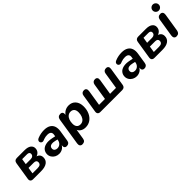

<svg xmlns="http://www.w3.org/2000/svg" viewBox="240 -2035 3540 3540"><g transform="rotate(-45 2010.5 -265.0)"><path d="M40.7 -75 96.5 -426.1Q106.5 -490 170.7 -490H371.6Q455 -490 497.3 -458.3Q539.7 -426.6 539.7 -376Q539.7 -321 503.8 -286Q467.9 -251 408.1 -245.8L411.1 -260.4Q466.1 -255.8 495.8 -227.3Q525.5 -198.8 525.5 -149.8Q525.5 -78.8 471.2 -39.4Q417 0 312.6 0H104.7Q68.8 0 52 -19.5Q35.1 -39.1 40.7 -75ZM396.9 -155Q396.9 -181.4 379.6 -194.5Q362.2 -207.5 328.1 -207.5H192.9L173.7 -85.2H308.1Q353.8 -85.2 375.4 -102.7Q396.9 -120.1 396.9 -155ZM411.1 -359.5Q411.1 -381.5 395.2 -393.2Q379.4 -404.8 350.7 -404.8H224.2L206.3 -292.7H335.1Q369.4 -292.7 390.3 -310.4Q411.1 -328 411.1 -359.5Z M612 -142.4Q612 -196 643.1 -235.4Q674.3 -274.8 736.6 -289.5Q798.9 -304.3 887 -286L966.6 -269.4L954.8 -197L891 -211.8Q841.5 -223.5 809.9 -218.3Q778.3 -213.1 763.8 -195.1Q749.4 -177 749.4 -151.5Q749.4 -120.7 770.3 -103Q791.3 -85.2 824 -85.2Q868.9 -85.2 900.4 -113.2Q931.8 -141.1 939.2 -188.6L958 -306.4Q965.4 -349.1 943.1 -372Q920.8 -395 868.9 -395Q843.5 -395 821.8 -391.4Q800 -387.8 776.1 -379.4Q766.7 -376.4 750.1 -369.2Q715.8 -355.8 692.4 -374.3Q669.1 -392.7 674.4 -422.4Q679.7 -452.1 719.4 -467.5Q760.3 -484.3 803.3 -492.4Q846.3 -500.4 887.7 -500.4Q967.4 -500.4 1015.4 -470.7Q1063.3 -441 1080.3 -389.4Q1097.3 -337.9 1087.1 -271.9L1054.2 -62Q1049.4 -26.9 1029.6 -9.2Q1009.9 8.4 977.2 8.4Q945.5 8.4 930.8 -11.2Q916.2 -30.9 922.2 -69.4L931.2 -125.6L936.8 -101.5Q915.4 -45.2 873.1 -17.4Q830.8 10.4 777.6 10.4Q732.8 10.4 694.5 -10.1Q656.2 -30.6 634.1 -66Q612 -101.4 612 -142.4Z M1145.8 106.4 1230.1 -426.4Q1242.4 -498.4 1311.6 -498.4Q1344.7 -498.4 1359.1 -476.7Q1373.5 -454.9 1367.5 -415.4L1359.7 -367.2L1358.8 -403.3Q1386.8 -450.3 1430.8 -475.4Q1474.7 -500.4 1529.9 -500.4Q1613.7 -500.4 1663.9 -443.1Q1714.1 -385.8 1714.1 -288.4Q1714.1 -204.4 1683.7 -136.3Q1653.3 -68.2 1597.5 -28.9Q1541.7 10.4 1467.1 10.4Q1410.5 10.4 1368.8 -16Q1327.1 -42.3 1310.1 -91.9L1319.3 -91.7L1285.6 120.4Q1280 155.5 1260.3 172Q1240.7 188.4 1204.6 188.4Q1171.5 188.4 1155.7 166.7Q1140 145.1 1145.8 106.4ZM1571.1 -281.2Q1571.1 -335.5 1545.5 -364.6Q1520 -393.8 1473.5 -393.8Q1433 -393.8 1403 -369.9Q1373.1 -346 1357.3 -303.9Q1341.6 -261.8 1341.6 -208.8Q1341.6 -154.6 1367.1 -125.4Q1392.7 -96.3 1439.1 -96.3Q1479.7 -96.3 1509.6 -120Q1539.5 -143.8 1555.3 -186Q1571.1 -228.3 1571.1 -281.2Z M1795.7 -75 1852.3 -432.2Q1856.9 -465.1 1876.2 -481.8Q1895.4 -498.4 1926.9 -498.4Q1960 -498.4 1974.6 -476.9Q1989.3 -455.3 1983.7 -418L1934.7 -110.3H2088.6L2139.5 -430.7Q2145 -463.5 2163.8 -481Q2182.7 -498.4 2214.1 -498.4Q2247.2 -498.4 2262.3 -478.1Q2277.3 -457.7 2271.7 -420.4L2222 -110.3H2376.7L2427.6 -432.2Q2432.2 -465.1 2451.5 -481.8Q2470.7 -498.4 2502.2 -498.4Q2535.3 -498.4 2549.9 -478.8Q2564.6 -459.1 2559 -421.8L2503 -64Q2492.8 0 2427.2 0H1859.7Q1823.8 0 1807 -19.5Q1790.1 -39.1 1795.7 -75Z M2635 -142.4Q2635 -196 2666.1 -235.4Q2697.3 -274.8 2759.6 -289.5Q2821.9 -304.3 2910 -286L2989.6 -269.4L2977.8 -197L2914 -211.8Q2864.5 -223.5 2832.9 -218.3Q2801.3 -213.1 2786.8 -195.1Q2772.4 -177 2772.4 -151.5Q2772.4 -120.7 2793.3 -103Q2814.3 -85.2 2847 -85.2Q2891.9 -85.2 2923.4 -113.2Q2954.8 -141.1 2962.2 -188.6L2981 -306.4Q2988.4 -349.1 2966.1 -372Q2943.8 -395 2891.9 -395Q2866.5 -395 2844.8 -391.4Q2823 -387.8 2799.1 -379.4Q2789.7 -376.4 2773.1 -369.2Q2738.8 -355.8 2715.4 -374.3Q2692.1 -392.7 2697.4 -422.4Q2702.7 -452.1 2742.4 -467.5Q2783.3 -484.3 2826.3 -492.4Q2869.3 -500.4 2910.7 -500.4Q2990.4 -500.4 3038.4 -470.7Q3086.3 -441 3103.3 -389.4Q3120.3 -337.9 3110.1 -271.9L3077.2 -62Q3072.4 -26.9 3052.6 -9.2Q3032.9 8.4 3000.2 8.4Q2968.5 8.4 2953.8 -11.2Q2939.2 -30.9 2945.2 -69.4L2954.2 -125.6L2959.8 -101.5Q2938.4 -45.2 2896.1 -17.4Q2853.8 10.4 2800.6 10.4Q2755.8 10.4 2717.5 -10.1Q2679.2 -30.6 2657.1 -66Q2635 -101.4 2635 -142.4Z M3204.7 -75 3260.5 -426.1Q3270.5 -490 3334.7 -490H3535.6Q3619 -490 3661.3 -458.3Q3703.7 -426.6 3703.7 -376Q3703.7 -321 3667.8 -286Q3631.9 -251 3572.1 -245.8L3575.1 -260.4Q3630.1 -255.8 3659.8 -227.3Q3689.5 -198.8 3689.5 -149.8Q3689.5 -78.8 3635.2 -39.4Q3581 0 3476.6 0H3268.7Q3232.8 0 3216 -19.5Q3199.1 -39.1 3204.7 -75ZM3560.9 -155Q3560.9 -181.4 3543.6 -194.5Q3526.2 -207.5 3492.1 -207.5H3356.9L3337.7 -85.2H3472.1Q3517.8 -85.2 3539.4 -102.7Q3560.9 -120.1 3560.9 -155ZM3575.1 -359.5Q3575.1 -381.5 3559.2 -393.2Q3543.4 -404.8 3514.7 -404.8H3388.2L3370.3 -292.7H3499.1Q3533.4 -292.7 3554.3 -310.4Q3575.1 -328 3575.1 -359.5Z M3780.5 -74.4 3836.9 -428Q3849.1 -498.4 3918.7 -498.4Q3951.8 -498.4 3967.2 -476.4Q3982.5 -454.3 3976.7 -415.6L3920.3 -62Q3908.1 8.4 3838.5 8.4Q3805.4 8.4 3790.1 -13.7Q3774.7 -35.7 3780.5 -74.4ZM3863.3 -639Q3863.3 -671.8 3886.5 -694.8Q3909.6 -717.9 3942.2 -717.9Q3974.8 -717.9 3997.9 -694.7Q4020.9 -671.6 4020.9 -638.8Q4020.9 -606.2 3997.8 -583.2Q3974.6 -560.3 3942 -560.3Q3909.4 -560.3 3886.4 -583.3Q3863.3 -606.4 3863.3 -639Z"/></g></svg>

Font: SN Pro Thin
Style: Italic
Weight: 200
Italic angle: -9°
Designer: Tobias Whetton
Foundry: Supernotes
Version: Version 1.003;Glyphs 3.3 (3324)